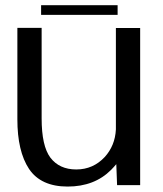

<svg xmlns="http://www.w3.org/2000/svg" viewBox="-20 -698 614 724"><path d="M421.5 0H508.5V-592.5H417V-210C415 -169 400.5 -134 375 -106C346 -75 310.5 -59 267.5 -59C225 -59 192.5 -74 170 -103.5C148 -133 137 -182 137 -251.5V-593H45.5V-248C45.5 -168 60 -105.5 89.5 -61C119 -17 167.5 5.5 235 5.5C302.5 5.5 357 -15.5 399 -57.5C406 -64.5 412.5 -72 418.5 -79ZM135 -642H423.5V-678.5H135Z"/></svg>

Font: Anybody
Style: Regular
Weight: 400
Designer: Tyler Finck
Foundry: Etcetera Type Company
Version: Version 1.110